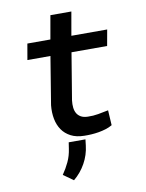

<svg xmlns="http://www.w3.org/2000/svg" viewBox="-96 -723 779 1026"><g transform="rotate(-10 293.5 -210.5)"><path d="M363.8 -656.2 341.3 -528.3H535.6L520 -441.4H326.7L284.7 -187.5Q282.2 -166.5 284.2 -148.7Q286.1 -130.9 293.9 -117.4Q301.8 -104 316.2 -95.9Q330.6 -87.9 353.5 -87.4Q381.8 -86.4 409.7 -91.3Q437.5 -96.2 465.3 -102.1L470.2 -20.5Q453.6 -10.7 434.6 -4.9Q415.5 1 395.5 4.4Q375.5 7.8 355.5 9Q335.4 10.3 316.4 9.8Q274.4 9.3 244.6 -6.1Q214.8 -21.5 197 -47.4Q179.2 -73.2 172.6 -107.7Q166 -142.1 169.9 -181.6L212.4 -441.4H87.4L102.5 -528.3H227.5L250 -656.2ZM315.4 63Q309.6 113.3 284.9 157.7Q260.3 202.1 221.2 234.4L167 195.8Q188 165.5 202.9 133.5Q217.8 101.6 223.1 64.9L228.5 29.8H319.3Z"/></g></svg>

Font: Roboto Mono Medium
Style: Italic
Weight: 500
Designer: Google
Version: Version 2.000985; 2015; ttfautohint (v1.3)